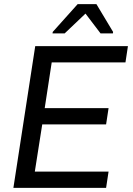

<svg xmlns="http://www.w3.org/2000/svg" viewBox="-20 -912 644 932"><path d="M45 0 151 -688H601L589 -609H231L197 -387H507L495 -308H185L149 -79H507L495 0ZM235 -750 236 -757 357 -892H448L529 -757L528 -750H468L395 -846L294 -750Z"/></svg>

Font: Azeri Sans
Style: Italic
Weight: 400
Designer: Hector Gatti & Omnibus-Type (original fonts) / Cristiano Sobral (main changes and remastering)
Foundry: Omnibus-Type
Version: Version 0.07;August 21, 2020;FontCreator 13.0.0.2681 64-bit;